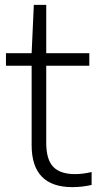

<svg xmlns="http://www.w3.org/2000/svg" viewBox="-20 -760 402 789"><path d="M356.5 -53V0Q317 9 277.5 9Q110 9 110 -163.5V-490H4.5V-541.5H110L119 -740H170V-541.5H347V-490H170V-173.5Q170 -104 199 -74.2Q228 -44.5 288.5 -44.5Q319 -44.5 356.5 -53Z"/></svg>

Font: Encode Sans Light
Style: Regular
Weight: 300
Designer: Multiple Designers
Foundry: Impallari Type
Version: Version 2.000